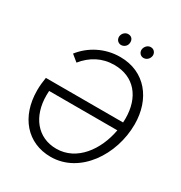

<svg xmlns="http://www.w3.org/2000/svg" viewBox="-196 -986 1064 1131"><g transform="rotate(30 336.0 -420.5)"><path d="M581 -382H56C51 -352 48 -323 48 -293C48 -114 153 7 312 7C510 7 646 -199 646 -406C646 -577 545 -708 375 -708C271 -708 180 -659 123 -586L167 -550C218 -613 285 -650 368 -650C503 -650 582 -554 582 -409ZM340 -771C359 -770 380 -784 382 -807C385 -830 372 -847 351 -848C330 -850 311 -833 308 -811C306 -790 319 -773 340 -771ZM492 -771C513 -770 532 -784 536 -809C538 -827 526 -847 504 -848C483 -850 464 -832 461 -810C459 -793 470 -773 492 -771ZM110 -294 111 -325H575C549 -180 456 -51 317 -51C189 -51 110 -152 110 -294Z"/></g></svg>

Font: Fixel Text 20240404 Light
Style: Italic
Weight: 300
Width: 4
Italic angle: -10°
Designer: AlfaBravo + MacPaw
Foundry: Kyrylo Tkachov, Marchela Mozhyna, Serhii Makarenko, Maria Weinstein, Zakhar Kryvoshyya
Version: Version 1.211;Glyphs 3.2 (3225)